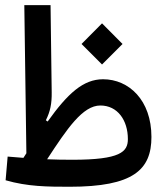

<svg xmlns="http://www.w3.org/2000/svg" viewBox="-20 -713 626 736"><path d="M247.1 2.9C491.7 2.9 560.5 -62.5 560.5 -188C560.5 -329.1 474.1 -409.2 375 -409.2C299.3 -409.2 239.7 -355 162.6 -247.1L155.8 -252C172.9 -286.1 178.7 -315.9 178.2 -358.4L173.8 -693.4H73.2L81.1 -125.5C77.1 -119.6 73.7 -113.8 69.8 -107.9C49.8 -109.4 29.8 -110.8 9.3 -112.8L1.5 -22C85.9 2.4 162.6 2.9 247.1 2.9ZM160.6 -102.5C237.3 -219.7 296.9 -308.6 364.7 -308.6C430.7 -308.6 470.2 -252 470.2 -179.7C470.2 -130.9 441.4 -100.6 257.3 -100.6C224.1 -100.6 192.4 -101.1 160.6 -102.5ZM371.1 -465.8 449.7 -544.4 371.1 -623.5 292.5 -544.4Z"/></svg>

Font: CaskaydiaCove Nerd Font
Style: Regular
Weight: 400
Designer: Aaron Bell
Foundry: Saja Typeworks
Version: Version 2111.1;Nerd Fonts 2.3.3